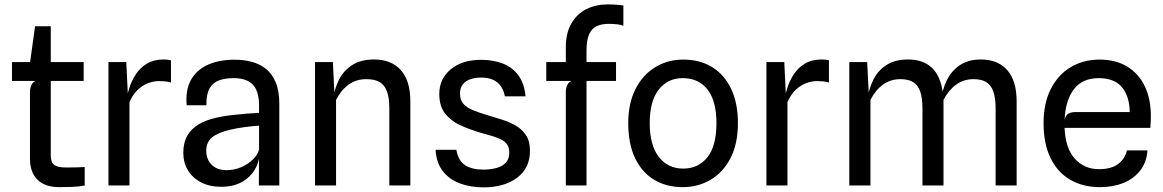

<svg xmlns="http://www.w3.org/2000/svg" viewBox="-20 -820 5144 849"><path d="M242.5 7.5Q179 7.5 145.8 -25.2Q112.5 -58 112.5 -118.5V-414.5Q112.5 -430.5 119 -444.2Q125.5 -458 138 -462L112.5 -524V-541L135 -704H204.5V-134Q204.5 -102 219.5 -90.8Q234.5 -79.5 271 -79.5Q297.5 -79.5 316 -79.8Q334.5 -80 354.5 -81.5V0.5Q327 5.5 297.8 6.5Q268.5 7.5 242.5 7.5ZM33 -462V-545.5H350V-462Z M459.5 0V-545.5H538.5L548.5 -336L537.5 -364.5Q541 -395.5 551.2 -429Q561.5 -462.5 580.8 -491.8Q600 -521 630.2 -539Q660.5 -557 704.5 -557Q713 -557 720.8 -556Q728.5 -555 736 -553.5V-455Q723.5 -459 709.8 -460.2Q696 -461.5 684 -461.5Q659.5 -461.5 634.5 -452Q609.5 -442.5 588 -421.8Q566.5 -401 552.5 -368V0Z M958.5 6Q906.5 6 868.8 -13.8Q831 -33.5 810.8 -67.5Q790.5 -101.5 790.5 -144.5Q790.5 -189 808 -219.8Q825.5 -250.5 858.5 -270.2Q891.5 -290 938.5 -300Q969.5 -307 1004.2 -311Q1039 -315 1071 -317.5Q1103 -320 1125.5 -321V-351.5Q1125.5 -417 1098 -445.8Q1070.5 -474.5 1012.5 -474.5Q976.5 -474.5 949.2 -465Q922 -455.5 907 -429.8Q892 -404 892.5 -354.5H805.5Q799.5 -422 824.5 -466.8Q849.5 -511.5 899.5 -533.8Q949.5 -556 1018 -556Q1057 -556 1092.5 -546.8Q1128 -537.5 1155.5 -515.8Q1183 -494 1199 -456.5Q1215 -419 1215 -362.5V0H1124.5L1125.5 -118.5Q1113 -62 1069.2 -28Q1025.5 6 958.5 6ZM980 -67.5Q1016.5 -67.5 1047.2 -81Q1078 -94.5 1099 -115.5Q1120 -136.5 1125.5 -158.5V-264.5Q1096.5 -262.5 1061 -257.8Q1025.5 -253 998.5 -246.5Q944.5 -234 918.2 -213Q892 -192 892 -152.5Q892 -129 902.2 -109.8Q912.5 -90.5 932 -79.2Q951.5 -68 980 -67.5Z M1373 0V-545.5H1452L1462 -340L1453 -381.5Q1459.5 -430 1480.2 -469.8Q1501 -509.5 1538.8 -533.2Q1576.5 -557 1634 -557Q1710 -557 1752.2 -510.2Q1794.5 -463.5 1794.5 -371V0H1701.5V-340.5Q1701.5 -387 1691.2 -415.5Q1681 -444 1658.8 -457Q1636.5 -470 1599.5 -470Q1555 -470 1521.2 -445.5Q1487.5 -421 1466 -378V0Z M2117.5 8.5Q2061 8.5 2014.2 -8.8Q1967.5 -26 1938.5 -62.8Q1909.5 -99.5 1906 -157.5H1998Q2007 -107.5 2037.8 -88.8Q2068.5 -70 2116 -70Q2148.5 -70 2174.8 -77Q2201 -84 2216.5 -100.5Q2232 -117 2232 -145.5Q2232 -167.5 2222.5 -181Q2213 -194.5 2196 -203.2Q2179 -212 2156.2 -218.5Q2133.5 -225 2107 -232.5Q2057.5 -247 2015.5 -266.2Q1973.5 -285.5 1948 -318Q1922.5 -350.5 1922.5 -405Q1922.5 -472 1973.5 -513.8Q2024.5 -555.5 2107.5 -555.5Q2160 -555.5 2202.2 -539.5Q2244.5 -523.5 2271.2 -488.2Q2298 -453 2304 -394H2212.5Q2207.5 -421 2194.2 -439.5Q2181 -458 2159.5 -467.5Q2138 -477 2107 -477Q2081 -477 2060 -469.8Q2039 -462.5 2026.5 -447Q2014 -431.5 2014 -406Q2014 -378 2029 -361Q2044 -344 2071.5 -332.8Q2099 -321.5 2136 -310.5Q2164.5 -301.5 2197 -291.8Q2229.5 -282 2258.2 -266Q2287 -250 2305.2 -223.2Q2323.5 -196.5 2323.5 -153.5Q2323.5 -76.5 2266.5 -34Q2209.5 8.5 2117.5 8.5Z M2482 0V-414Q2482 -430 2488.5 -444Q2495 -458 2507.5 -462L2482 -523.5V-610.5Q2482 -674.5 2506.8 -716.8Q2531.5 -759 2573.2 -779.8Q2615 -800.5 2666.5 -800.5Q2691.5 -800.5 2708 -799Q2724.5 -797.5 2736.5 -796V-706Q2725.5 -710.5 2709.8 -712.5Q2694 -714.5 2670.5 -714.5Q2640 -714.5 2618.2 -704.2Q2596.5 -694 2585 -668.2Q2573.5 -642.5 2573.5 -595.5V0ZM2395.5 -462V-545.5H2704V-462Z M2999 7.5Q2927 7.5 2872.8 -25Q2818.5 -57.5 2788.2 -120.8Q2758 -184 2758 -276Q2758 -363 2790 -426Q2822 -489 2877.2 -522.8Q2932.5 -556.5 3001 -556.5Q3075.5 -556.5 3129.8 -522.8Q3184 -489 3213.5 -426Q3243 -363 3243 -276Q3243 -184 3210.2 -120.8Q3177.5 -57.5 3122 -25Q3066.5 7.5 2999 7.5ZM3001 -74.5Q3068 -74.5 3108 -124.5Q3148 -174.5 3148 -276Q3148 -373 3108.8 -423.8Q3069.5 -474.5 2999 -474.5Q2932.5 -474.5 2892.8 -423.8Q2853 -373 2853 -276Q2853 -178 2893.2 -126.2Q2933.5 -74.5 3001 -74.5Z M3369 0V-545.5H3448L3458 -336L3447 -364.5Q3450.5 -395.5 3460.8 -429Q3471 -462.5 3490.2 -491.8Q3509.5 -521 3539.8 -539Q3570 -557 3614 -557Q3622.5 -557 3630.2 -556Q3638 -555 3645.5 -553.5V-455Q3633 -459 3619.2 -460.2Q3605.5 -461.5 3593.5 -461.5Q3569 -461.5 3544 -452Q3519 -442.5 3497.5 -421.8Q3476 -401 3462 -368V0Z M3735.5 0V-545.5H3814.5L3825 -340L3816 -381.5Q3822.5 -430 3843 -469.8Q3863.5 -509.5 3901 -533.2Q3938.5 -557 3995.5 -557Q4062 -557 4101.2 -519.8Q4140.5 -482.5 4149.5 -405.5L4152 -398V0H4059V-340Q4059 -386.5 4049.2 -415Q4039.5 -443.5 4018 -456.8Q3996.5 -470 3961.5 -470Q3917.5 -470 3884 -445.5Q3850.5 -421 3829 -378V0ZM4382.5 0V-340.5Q4382.5 -386.5 4372.5 -415Q4362.5 -443.5 4341.2 -456.8Q4320 -470 4285 -470Q4241 -470 4207.5 -445.5Q4174 -421 4152 -378L4150 -340L4141 -375.5Q4146.5 -423 4166.5 -464.5Q4186.5 -506 4223.8 -531.5Q4261 -557 4317.5 -557Q4392 -557 4433.8 -510Q4475.5 -463 4475.5 -371V0Z M4843.5 7.5Q4769 7.5 4712.8 -25Q4656.5 -57.5 4625.5 -120.8Q4594.5 -184 4594.5 -275.5Q4594.5 -363.5 4626.5 -426.5Q4658.5 -489.5 4714.5 -523Q4770.5 -556.5 4842 -556.5Q4913 -556.5 4963.8 -526Q5014.5 -495.5 5042 -438.8Q5069.5 -382 5069 -303Q5069 -287 5068 -276.5Q5067 -266 5066.5 -254.5H4687.5Q4691 -164.5 4732.8 -118.2Q4774.5 -72 4839.5 -72Q4894.5 -72 4924.8 -95.2Q4955 -118.5 4963 -155H5054Q5050.5 -103 5022.2 -66.5Q4994 -30 4948 -11.2Q4902 7.5 4843.5 7.5ZM4737 -324.5H4975.5Q4974.5 -394.5 4941 -434.5Q4907.5 -474.5 4838.5 -474.5Q4766 -474.5 4728.5 -425.2Q4691 -376 4687.5 -289.5Q4691.5 -310 4703.8 -317.2Q4716 -324.5 4737 -324.5Z"/></svg>

Font: Spline Sans
Style: Regular
Weight: 400
Designer: Eben Sorkin, Mirko Velimirovic
Foundry: Sorkin Type
Version: Version 1.001